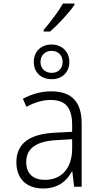

<svg xmlns="http://www.w3.org/2000/svg" viewBox="-20 -1061 570 1091"><path d="M228 -891V-882H265C310 -921 374 -990 403 -1033V-1041H338C312 -996 269 -938 228 -891ZM274 -611C332 -611 374 -649 374 -709C374 -769 330 -808 273 -808C214 -808 172 -769 172 -709C172 -648 215 -611 274 -611ZM274 -647C236 -647 210 -672 210 -709C210 -746 236 -772 273 -772C311 -772 336 -746 336 -709C336 -672 311 -647 274 -647ZM225 10C309 10 358 -31 389 -87H391L401 0H444V-359C444 -486 384 -542 271 -542C210 -542 159 -525 110 -500L130 -454C176 -479 222 -493 268 -493C346 -493 390 -456 390 -351V-312L293 -307C152 -300 73 -249 73 -139C73 -45 131 10 225 10ZM235 -39C171 -39 129 -72 129 -140C129 -221 190 -259 304 -265L390 -270V-217C390 -104 329 -39 235 -39Z"/></svg>

Font: Noto Sans Mono Condensed Light
Style: Regular
Weight: 300
Width: 3
Designer: Monotype Design Team
Foundry: Monotype Imaging Inc.
Version: Version 2.014